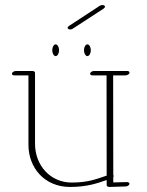

<svg xmlns="http://www.w3.org/2000/svg" viewBox="-20 -739 587 768"><path d="M260.7 -621.1C264.2 -621.1 268.1 -622.1 271.5 -624.5L394.5 -704.6C397.9 -707 399.9 -710 399.9 -712.4C399.9 -716.8 394.5 -718.8 389.6 -718.8C386.2 -718.8 381.8 -717.8 378.9 -715.8L255.9 -635.3C252.4 -632.8 250.5 -630.4 250.5 -627.9C250.5 -623.5 255.9 -621.1 260.7 -621.1ZM189 -538.1C189 -525.4 195.3 -514.6 202.6 -514.6C210 -514.6 216.3 -525.4 216.3 -538.1C216.3 -550.8 210 -561.5 202.6 -561.5C195.3 -561.5 189 -550.8 189 -538.1ZM315.9 -538.1C315.9 -525.4 322.3 -514.6 329.6 -514.6C336.9 -514.6 343.3 -525.4 343.3 -538.1C343.3 -550.8 336.9 -561.5 329.6 -561.5C322.3 -561.5 315.9 -550.8 315.9 -538.1ZM27.8 -443.8C27.8 -439.9 31.7 -437.5 37.6 -437.5H93.8V-159.7C93.8 -68.8 157.2 8.8 260.3 8.8C328.6 8.8 370.6 -6.3 406.7 -19V2C406.7 5.9 411.6 8.8 417.5 8.8L482.4 6.8C489.3 6.8 496.1 2.4 497.6 -2.4C497.6 -2.9 498 -3.4 498 -3.9C498 -7.8 493.2 -10.7 487.3 -10.7L433.1 -9.3V-30.8C435.1 -33.2 435.1 -36.6 433.1 -38.6L432.6 -437.5H481.9C488.8 -437.5 498 -441.9 498 -448.7C498 -452.6 494.1 -455.1 488.3 -455.1H356.4C349.6 -455.1 342.8 -451.2 340.8 -446.3C338.9 -441.4 343.3 -437.5 350.1 -437.5H406.2L406.7 -36.6C367.2 -23.4 333.5 -8.8 266.6 -8.8C182.6 -8.8 120.1 -76.2 120.1 -164.1V-448.2C120.1 -451.7 115.7 -455.1 109.9 -455.1H43.9C37.1 -455.1 27.8 -450.7 27.8 -443.8Z"/></svg>

Font: WireWyrm
Style: Light
Weight: 200
Version: Version 001.000